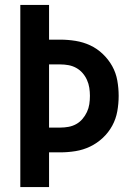

<svg xmlns="http://www.w3.org/2000/svg" viewBox="-20 -755 540 775"><path d="M62 0H178V-140H223Q254 -140 285 -145Q316 -150 344 -163.5Q372 -177 395 -198.5Q418 -220 433 -247.5Q448 -275 453.5 -306Q459 -337 459 -368Q459 -399 453.5 -430Q448 -461 433 -488Q418 -515 395 -537Q372 -559 344 -572Q316 -585 285 -590Q254 -595 223 -595H178V-735H62ZM223 -240H178V-495H223Q240 -495 256.5 -492Q273 -489 287.5 -481Q302 -473 313 -460.5Q324 -448 331 -432.5Q338 -417 340.5 -400.5Q343 -384 343 -368Q343 -351 340.5 -334.5Q338 -318 331 -303Q324 -288 313 -275Q302 -262 287.5 -254Q273 -246 256.5 -243Q240 -240 223 -240Z"/></svg>

Font: Iosevka SS09
Style: Bold
Weight: 700
Monospace: yes
Designer: Belleve Invis
Foundry: Belleve Invis
Version: Version 5.2.1; ttfautohint (v1.8.3)